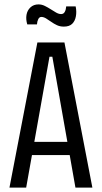

<svg xmlns="http://www.w3.org/2000/svg" viewBox="-20 -853 463 873"><path d="M23 0 150 -660H273L400 0H323L218 -595H205L99 0ZM100 -148V-208H324V-148ZM270 -732Q253 -732 239 -738.5Q225 -745 212.5 -754Q200 -763 189 -769.5Q178 -776 168 -776Q159 -776 154 -766Q149 -756 148 -742H104Q97 -765 100.5 -785.5Q104 -806 118.5 -819.5Q133 -833 155 -833Q170 -833 184 -826Q198 -819 210.5 -811Q223 -803 235 -796Q247 -789 258 -789Q269 -789 274.5 -799Q280 -809 281 -824H324Q329 -800 325 -778.5Q321 -757 308 -744.5Q295 -732 270 -732Z"/></svg>

Font: Bricolage Grotesque Condensed Light
Style: Regular
Weight: 300
Width: 3
Designer: Mathieu Triay
Foundry: Atelier Triay
Version: Version 1.000;gftools[0.9.30]